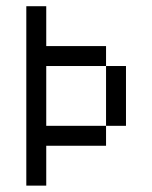

<svg xmlns="http://www.w3.org/2000/svg" viewBox="-20 -582 478 602"><path d="M312.5 -375H375V-187.5H312.5ZM62.5 -562.5H125V-437.5H312.5V-375H125V-187.5H312.5V-125H125V0H62.5Z"/></svg>

Font: Pixel Operator
Style: Regular
Weight: 400
Designer: Jayvee Enaguas (HarvettFox96)
Version: 2016.04.25